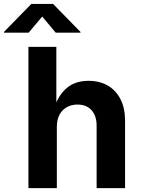

<svg xmlns="http://www.w3.org/2000/svg" viewBox="-84 -969 726 989"><path d="M208.8 -316.1V0H62.4V-727.5H206.2V-409.6H194.2Q215.7 -477.9 259.4 -515.3Q303.2 -552.7 372.3 -552.7Q429.1 -552.7 471.4 -528.1Q513.7 -503.4 537 -457.3Q560.3 -411.3 560.3 -347.2V0H413.7V-321.7Q413.7 -372.5 387.4 -401.5Q361.2 -430.4 314.9 -430.4Q284 -430.4 260 -416.9Q236 -403.3 222.4 -377.9Q208.8 -352.4 208.8 -316.1ZM63.7 -800.8H-63.6V-804.4L77.3 -948.7H189.5L330.6 -804.4V-800.8H202.8L133.5 -883.8Z"/></svg>

Font: Inter Variable LoSnoCo
Style: Regular
Weight: 400
Designer: Rasmus Andersson
Foundry: rsms
Version: Version 4.000;git-a52131595; featfreeze: case,dlig,ss01,ss02